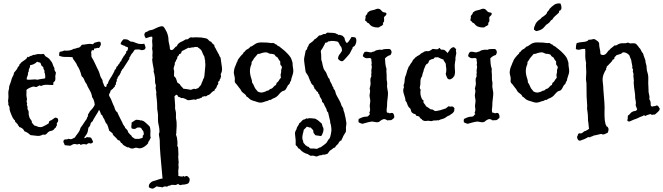

<svg xmlns="http://www.w3.org/2000/svg" viewBox="-20 -786 3907 1131"><path d="M309.6 -358.4Q303.7 -336.9 306.6 -324.2Q305.7 -310.5 302.2 -307.6Q298.8 -304.7 293.9 -299.8Q293.9 -295.9 294.4 -291.5Q294.9 -287.1 292 -285.2Q273.4 -286.1 255.4 -286.6Q237.3 -287.1 224.6 -280.3Q219.7 -279.3 217.8 -280.8Q215.8 -282.2 212.9 -283.2Q208 -281.2 200.7 -276.4Q193.4 -271.5 186.5 -274.4Q179.7 -277.3 171.9 -275.4Q143.6 -265.6 135.7 -255.9Q136.7 -245.1 135.7 -234.9Q134.8 -224.6 136.7 -215.8L138.7 -203.1Q139.6 -199.2 138.2 -196.3Q136.7 -193.4 136.7 -189Q136.7 -184.6 139.2 -179.2Q141.6 -173.8 137.7 -168.9Q139.6 -164.1 141.6 -159.2Q143.6 -154.3 141.6 -146.5Q142.6 -141.6 144.5 -139.2Q146.5 -136.7 147.9 -131.8Q149.4 -127 148.9 -119.6Q148.4 -112.3 149.9 -107.4Q151.4 -102.5 152.8 -96.2Q154.3 -89.8 162.1 -80.1Q169.9 -70.3 167 -64.5Q171.9 -59.6 175.3 -54.7Q178.7 -49.8 183.6 -45.9Q192.4 -44.9 199.7 -41Q207 -37.1 218.3 -37.1Q229.5 -37.1 244.6 -46.4Q259.8 -55.7 264.6 -57.6Q267.6 -59.6 268.1 -64.9Q268.6 -70.3 271.5 -72.8Q274.4 -75.2 276.9 -75.7Q279.3 -76.2 283.7 -78.6Q288.1 -81.1 292 -84.5Q295.9 -87.9 302.7 -91.8Q309.6 -95.7 321.3 -86.9Q324.2 -75.2 321.3 -70.3Q318.4 -65.4 315.4 -60.5Q312.5 -55.7 314.5 -54.2Q316.4 -52.7 315.4 -47.9Q309.6 -42 309.6 -35.2Q303.7 -33.2 300.8 -27.8Q297.9 -22.5 292 -19Q286.1 -15.6 280.8 -15.1Q275.4 -14.6 269 -11.2Q262.7 -7.8 258.8 -2.4Q254.9 2.9 246.1 7.8Q241.2 6.8 232.4 6.8Q215.8 16.6 197.8 14.2Q179.7 11.7 159.2 9.8Q143.6 -5.9 124 -12.7Q116.2 -32.2 92.8 -38.1Q92.8 -43.9 88.4 -45.9Q84 -47.9 84 -55.7Q79.1 -56.6 77.6 -60.5Q76.2 -64.5 71.3 -66.4Q70.3 -69.3 68.8 -70.8Q67.4 -72.3 68.4 -77.1Q63.5 -79.1 61 -83.5Q58.6 -87.9 54.7 -92.8Q47.9 -106.4 46.4 -111.3Q44.9 -116.2 40 -127.9Q35.2 -139.6 36.1 -154.3L28.3 -170.9Q30.3 -175.8 28.8 -181.2Q27.3 -186.5 27.3 -192.4L29.3 -207Q30.3 -217.8 29.3 -230Q28.3 -242.2 30.3 -252L33.2 -263.7Q34.2 -267.6 33.7 -271Q33.2 -274.4 35.6 -281.7Q38.1 -289.1 42 -298.8Q45.9 -308.6 46.4 -312.5Q46.9 -316.4 48.8 -322.3Q50.8 -328.1 53.7 -333Q56.6 -337.9 59.1 -343.3Q61.5 -348.6 61.5 -353Q61.5 -357.4 65.9 -361.8Q70.3 -366.2 72.3 -369.1Q74.2 -372.1 76.7 -375Q79.1 -377.9 81.1 -380.9Q83 -389.6 89.4 -395Q95.7 -400.4 94.7 -408.2Q99.6 -408.2 100.6 -412.1Q101.6 -416 108.4 -420.4Q115.2 -424.8 117.2 -426.8Q119.1 -428.7 128.4 -434.6Q137.7 -440.4 142.6 -452.1Q147.5 -448.2 148.9 -449.7Q150.4 -451.2 155.3 -454.1Q160.2 -457 163.1 -457Q166 -457 171.4 -460.4Q176.8 -463.9 181.2 -462.9Q185.5 -461.9 189.5 -464.8Q203.1 -468.8 213.9 -467.3Q224.6 -465.8 235.4 -468.8Q240.2 -466.8 242.7 -461.9Q245.1 -457 248.5 -454.1Q252 -451.2 254.9 -450.2Q257.8 -449.2 262.7 -445.3Q267.6 -441.4 269.5 -439.9Q271.5 -438.5 273.4 -435.1Q275.4 -431.6 278.8 -428.2Q282.2 -424.8 285.6 -418.9Q289.1 -413.1 292 -403.3Q294.9 -393.6 300.8 -384.8Q298.8 -377 301.8 -373Q302.7 -368.2 305.2 -365.2Q307.6 -362.3 309.6 -358.4ZM201.2 -316.4 213.9 -319.3Q221.7 -321.3 230 -321.8Q238.3 -322.3 246.1 -325.2Q248 -347.7 241.2 -361.3Q244.1 -368.2 239.3 -374.5Q234.4 -380.9 235.4 -389.6Q224.6 -400.4 222.7 -401.4Q222.7 -407.2 220.7 -410.2Q218.8 -413.1 216.8 -417Q211.9 -418.9 207 -419.4Q202.1 -419.9 199.2 -422.9Q180.7 -404.3 157.2 -402.3Q158.2 -389.6 150.4 -378.9Q149.4 -375 149.4 -371.1V-365.2Q144.5 -361.3 145 -353Q145.5 -344.7 140.6 -335.4Q135.7 -326.2 137.7 -317.4Q151.4 -315.4 163.1 -316.9Q174.8 -318.4 185.5 -318.4Z M571.3 -539.1 574.2 -528.3Q575.2 -521.5 570.3 -514.6Q565.4 -507.8 563.5 -502.9Q554.7 -505.9 550.3 -502.9Q545.9 -500 538.1 -501Q533.2 -500 533.7 -495.6Q534.2 -491.2 531.2 -489.3Q521.5 -490.2 521.5 -491.2L519.5 -486.3L516.6 -475.6Q518.6 -471.7 518.1 -462.4Q517.6 -453.1 520 -449.2Q522.5 -445.3 529.8 -432.1Q537.1 -418.9 542 -407.2Q546.9 -395.5 551.3 -387.2Q555.7 -378.9 557.6 -375Q559.6 -371.1 561 -367.2Q562.5 -363.3 564.5 -358.9Q566.4 -354.5 567.9 -347.7Q569.3 -340.8 571.8 -335Q574.2 -329.1 577.6 -324.2Q581.1 -319.3 583 -315.4Q585 -311.5 584.5 -307.6Q584 -303.7 587.4 -297.4Q590.8 -291 592.3 -284.2Q593.8 -277.3 601.6 -273.4Q608.4 -274.4 607.9 -282.2Q607.4 -290 614.3 -292Q619.1 -309.6 629.4 -324.2Q639.6 -338.9 644.5 -349.1Q649.4 -359.4 652.3 -363.8Q655.3 -368.2 655.3 -374Q663.1 -377.9 664.6 -386.2Q666 -394.5 673.8 -397.5Q673.8 -402.3 677.2 -405.3Q680.7 -408.2 683.1 -411.6Q685.5 -415 687 -419.9Q688.5 -424.8 693.4 -424.8Q695.3 -433.6 699.7 -439.9Q704.1 -446.3 708 -453.1Q708 -457 712.9 -459.5Q717.8 -461.9 715.8 -466.8Q725.6 -471.7 722.7 -482.4Q730.5 -486.3 731.4 -490.2L734.4 -502Q735.4 -506.8 730 -508.8Q724.6 -510.7 720.7 -511.7Q716.8 -512.7 714.8 -516.6Q710.9 -515.6 703.6 -519.5Q696.3 -523.4 691.4 -525.4Q689.5 -532.2 696.3 -541.5Q703.1 -550.8 708 -554.7H717.8Q730.5 -554.7 737.8 -548.8Q745.1 -543 749 -541.5Q752.9 -540 756.3 -540.5Q759.8 -541 763.7 -540Q767.6 -539.1 769.5 -537.6Q771.5 -536.1 788.6 -530.3Q805.7 -524.4 830.1 -528.3Q833 -520.5 836.4 -511.2Q839.8 -502 831.1 -494.1Q817.4 -488.3 808.1 -492.2Q798.8 -496.1 788.1 -494.6Q777.3 -493.2 775.4 -493.7Q773.4 -494.1 767.6 -484.4Q761.7 -474.6 757.8 -471.2Q753.9 -467.8 750 -459.5Q746.1 -451.2 742.2 -447.3Q742.2 -440.4 741.2 -436.5Q736.3 -432.6 736.3 -431.2Q736.3 -429.7 731.9 -423.8Q727.5 -418 723.6 -411.1Q719.7 -404.3 716.8 -400.4Q713.9 -396.5 709 -388.2Q704.1 -379.9 702.6 -379.4Q701.2 -378.9 699.7 -377.4Q698.2 -376 697.3 -371.6Q696.3 -367.2 692.4 -365.2Q692.4 -357.4 689 -354Q685.5 -350.6 684.6 -343.8Q679.7 -341.8 678.2 -337.4Q676.8 -333 672.9 -331.1Q674.8 -326.2 671.9 -323.7Q668.9 -321.3 668 -318.8Q667 -316.4 668 -313Q668.9 -309.6 666.5 -305.7Q664.1 -301.8 664.1 -300.8Q664.1 -299.8 663.1 -297.9Q662.1 -295.9 662.6 -292.5Q663.1 -289.1 661.6 -286.6Q660.2 -284.2 657.2 -282.7Q654.3 -281.2 657.2 -276.4L646.5 -266.6Q647.5 -263.7 642.1 -261.2Q636.7 -258.8 636.7 -255.9Q628.9 -251 629.9 -249Q630.9 -247.1 630.4 -245.1Q629.9 -243.2 627 -238.8Q624 -234.4 622.6 -229Q621.1 -223.6 627.4 -213.4Q633.8 -203.1 635.7 -197.3Q637.7 -191.4 641.1 -183.6Q644.5 -175.8 646.5 -170.9Q648.4 -166 649.9 -163.6Q651.4 -161.1 653.3 -156.2Q659.2 -130.9 671.9 -124Q674.8 -114.3 680.7 -103.5Q686.5 -92.8 690.4 -84Q694.3 -75.2 698.2 -68.8Q702.1 -62.5 702.1 -59.6Q702.1 -56.6 715.8 -38.1Q715.8 -32.2 719.7 -29.8Q723.6 -27.3 729 -20.5Q734.4 -13.7 733.4 -12.2Q732.4 -10.7 735.8 -5.9Q739.3 -1 741.7 1Q744.1 2.9 749 8.8Q755.9 13.7 755.9 15.6Q754.9 20.5 768.6 27.3Q773.4 32.2 775.9 31.7Q778.3 31.2 788.6 32.2Q798.8 33.2 808.6 29.3Q816.4 28.3 821.3 23.4Q819.3 11.7 822.8 11.2Q826.2 10.7 827.1 2.9Q826.2 -12.7 821.3 -17.1Q816.4 -21.5 814 -27.8Q811.5 -34.2 799.8 -35.2Q788.1 -36.1 783.2 -31.2Q774.4 -22.5 755.9 -29.3Q752 -37.1 753.9 -45.4Q755.9 -53.7 754.9 -63.5Q757.8 -66.4 764.2 -69.8Q770.5 -73.2 772.9 -75.7Q775.4 -78.1 779.8 -79.6Q784.2 -81.1 790.5 -80.1Q796.9 -79.1 804.7 -78.1Q806.6 -75.2 812.5 -76.7Q818.4 -78.1 819.3 -74.2Q826.2 -74.2 835.4 -65.4Q844.7 -56.6 849.6 -52.7Q854.5 -48.8 859.4 -43Q864.3 -37.1 863.8 -34.2Q863.3 -31.2 865.2 -28.3Q867.2 -13.7 865.7 1.5Q864.3 16.6 868.2 24.4Q859.4 44.9 852.5 51.8Q854.5 55.7 852.1 58.1Q849.6 60.5 847.7 63.5Q815.4 95.7 788.1 85Q782.2 83 774.4 85Q756.8 94.7 738.3 82Q728.5 82 728.5 81.1Q728.5 80.1 724.1 78.6Q719.7 77.1 712.9 72.3L704.1 66.4Q706.1 66.4 703.1 64.5Q698.2 56.6 696.3 56.6Q692.4 58.6 686.5 43.9Q684.6 42 680.2 41Q675.8 40 673.8 38.1Q664.1 25.4 654.3 17.1Q644.5 8.8 644.5 5.4Q644.5 2 642.6 -1Q629.9 -11.7 623 -16.6Q617.2 -40 611.3 -52.7Q601.6 -62.5 598.1 -73.7Q594.7 -85 591.3 -88.4Q587.9 -91.8 585 -100.6Q582 -109.4 574.2 -112.3Q574.2 -118.2 571.3 -123.5Q568.4 -128.9 567.4 -132.8Q566.4 -136.7 562.5 -137.7Q561.5 -131.8 544.4 -105.5Q527.3 -79.1 526.4 -72.3Q514.6 -65.4 512.7 -53.7Q510.7 -42 501 -34.2Q501 -31.2 498 -17.6Q496.1 -2 485.8 10.7Q475.6 23.4 476.6 27.3Q480.5 29.3 483.9 26.4Q487.3 23.4 492.2 21.5Q502.9 23.4 507.8 22.9Q512.7 22.5 517.6 27.3Q519.5 32.2 524.4 40Q529.3 47.9 527.3 52.7Q516.6 63.5 503.9 56.6Q492.2 61.5 490.2 65.4Q469.7 59.6 456.1 67.4Q453.1 67.4 451.7 64.5Q450.2 61.5 445.3 61.5Q438.5 66.4 428.2 63.5Q418 60.5 410.2 64Q402.3 67.4 399.4 69.8Q396.5 72.3 391.6 72.3L361.3 69.3Q359.4 61.5 355.5 55.2Q351.6 48.8 355.5 40Q360.4 34.2 368.2 35.2Q376 36.1 383.8 31.2Q396.5 36.1 404.8 32.2Q413.1 28.3 421.9 23.4Q424.8 16.6 432.1 7.8Q439.5 -1 441.9 -5.4Q444.3 -9.8 447.3 -14.2Q450.2 -18.6 452.1 -26.4Q454.1 -34.2 459 -39.6Q463.9 -44.9 467.8 -51.8Q471.7 -58.6 476.1 -64.5Q480.5 -70.3 485.4 -78.1Q490.2 -82 491.7 -89.4Q493.2 -96.7 497.1 -97.7Q496.1 -105.5 498 -104.5Q500 -103.5 498 -111.3Q500 -115.2 502.4 -117.7Q504.9 -120.1 506.3 -124.5Q507.8 -128.9 512.7 -133.8Q531.2 -152.3 538.1 -168.9Q535.2 -198.2 522.5 -213.9Q520.5 -234.4 507.3 -256.3Q494.1 -278.3 490.2 -291Q481.4 -300.8 476.6 -314.9Q471.7 -329.1 460.9 -336.9Q450.2 -379.9 433.6 -401.4Q433.6 -407.2 424.8 -418.9L413.1 -435.5Q408.2 -441.4 407.2 -449.2Q380.9 -451.2 363.3 -450.7Q345.7 -450.2 328.1 -458Q328.1 -469.7 331.1 -480.5Q336.9 -482.4 344.7 -483.4Q352.5 -484.4 357.4 -488.3Q384.8 -485.4 404.3 -493.2Q415 -500 418 -499Q420.9 -498 428.7 -501.5Q436.5 -504.9 439 -504.4Q441.4 -503.9 447.3 -506.8Q453.1 -509.8 456.1 -514.6Q459 -519.5 462.9 -522.5Q474.6 -522.5 492.2 -525.9Q509.8 -529.3 525.4 -525.4Q530.3 -525.4 531.2 -529.3Q532.2 -533.2 538.6 -534.7Q544.9 -536.1 554.2 -539.1Q563.5 -542 571.3 -539.1Z M1122.1 -200.2Q1091.8 -194.3 1086.9 -196.3Q1082 -196.3 1079.1 -199.2Q1076.2 -202.1 1072.3 -203.1Q1068.4 -204.1 1063 -207Q1057.6 -210 1047.9 -208Q1039.1 -214.8 1030.3 -215.8Q1027.3 -218.8 1026.4 -222.7Q1025.4 -226.6 1020 -227.5Q1014.6 -228.5 1013.7 -224.6Q1012.7 -220.7 1007.8 -219.7L1011.7 -164.1Q1011.7 -156.2 1011.2 -150.9Q1010.7 -145.5 1014.2 -134.3Q1017.6 -123 1016.6 -106.9Q1015.6 -90.8 1017.6 -84Q1019.5 -77.1 1020 -69.3Q1020.5 -61.5 1020.5 -54.7Q1020.5 -47.9 1020.5 -41L1018.6 -7.8Q1019.5 -1 1018.1 1Q1016.6 2.9 1016.6 5.9L1022.5 25.4L1025.4 50.8V61.5L1024.4 72.3L1029.3 84L1031.2 128.9Q1029.3 129.9 1029.8 136.7Q1030.3 143.6 1030.8 151.9Q1031.2 160.2 1032.2 167Q1033.2 173.8 1031.7 177.2Q1030.3 180.7 1031.7 191.9Q1033.2 203.1 1031.2 210.4Q1029.3 217.8 1030.3 230Q1031.2 242.2 1030.3 250Q1043.9 254.9 1055.7 253.9Q1061.5 249 1064 252.4Q1066.4 255.9 1069.3 254.4Q1072.3 252.9 1074.7 251Q1077.1 249 1083.5 252Q1089.8 254.9 1092.8 260.7Q1099.6 265.6 1096.2 280.3Q1092.8 294.9 1083 296.9Q1079.1 297.9 1072.3 299.8Q1065.4 301.8 1059.6 301.3Q1053.7 300.8 1043.9 304.7Q1040 302.7 1035.6 302.2Q1031.2 301.8 1031.2 296.9L1015.6 303.7L991.2 302.7Q981.4 306.6 981.4 307.1Q981.4 307.6 976.1 307.6Q970.7 307.6 964.8 313.5Q945.3 309.6 936.5 318.4Q927.7 314.5 919.9 314.9Q912.1 315.4 903.3 311.5Q897.5 314.5 890.1 320.3Q882.8 326.2 874.5 324.7Q866.2 323.2 857.4 317.4Q854.5 303.7 863.3 293.9Q872.1 284.2 880.9 281.2Q894.5 278.3 912.6 271.5Q930.7 264.6 937.5 266.6Q920.9 91.8 921.4 64.5Q921.9 37.1 918.9 24.9Q916 12.7 916 2Q919.9 -5.9 919.4 -12.2Q918.9 -18.6 918.5 -26.4Q918 -34.2 916.5 -41Q915 -47.9 913.6 -53.7Q912.1 -59.6 911.1 -68.8Q910.2 -78.1 910.6 -89.4Q911.1 -100.6 910.6 -110.4Q910.2 -120.1 908.7 -127Q907.2 -133.8 906.2 -142.6Q905.3 -151.4 905.8 -160.2Q906.2 -168.9 905.3 -179.7Q904.3 -190.4 903.3 -201.2Q902.3 -211.9 900.9 -223.6Q899.4 -235.4 900.4 -237.3Q901.4 -239.3 901.4 -240.2L896.5 -267.6L898.4 -280.3Q898.4 -285.2 896.5 -289.1Q894.5 -293 893.6 -299.8Q892.6 -306.6 893.1 -316.4Q893.6 -326.2 891.6 -335.9Q890.6 -337.9 890.6 -341.3Q890.6 -344.7 889.6 -347.7L884.8 -364.3Q886.7 -374 885.7 -377.4Q884.8 -380.9 879.9 -408.2Q875 -435.5 877.4 -440.4Q879.9 -445.3 878.4 -450.2Q877 -455.1 877.9 -463.9Q878.9 -472.7 878.9 -481.4L876 -500Q878.9 -518.6 877.4 -527.3Q876 -536.1 876 -544.4Q876 -552.7 877.4 -558.1Q878.9 -563.5 876 -569.3Q870.1 -571.3 862.3 -568.4Q854.5 -565.4 838.9 -560.5Q830.1 -574.2 830.1 -580.6Q830.1 -586.9 835 -594.7Q847.7 -599.6 850.6 -601.6Q857.4 -607.4 866.7 -608.4Q876 -609.4 884.8 -613.3L898.4 -620.1Q930.7 -635.7 941.4 -629.9Q950.2 -621.1 954.1 -612.3L961.9 -597.7Q966.8 -587.9 969.7 -574.2Q972.7 -560.5 972.2 -556.2Q971.7 -551.8 972.7 -546.4Q973.6 -541 974.1 -537.6Q974.6 -534.2 977.5 -522.5Q980.5 -510.7 980.5 -501.5Q980.5 -492.2 989.3 -491.2Q998 -490.2 1006.3 -501.5Q1014.6 -512.7 1020.5 -512.7Q1022.5 -516.6 1024.9 -520.5Q1027.3 -524.4 1029.3 -528.3Q1034.2 -529.3 1036.1 -532.7Q1038.1 -536.1 1047.9 -540Q1057.6 -543.9 1063.5 -547.9Q1069.3 -551.8 1075.2 -554.7Q1084 -551.8 1090.8 -558.6Q1097.7 -565.4 1105.5 -566.4Q1114.3 -564.5 1120.1 -565.4Q1126 -566.4 1131.8 -566.4L1157.2 -565.4Q1167 -565.4 1174.3 -563.5Q1181.6 -561.5 1188 -561Q1194.3 -560.5 1199.7 -557.6Q1205.1 -554.7 1210.4 -547.9Q1215.8 -541 1222.7 -541Q1231.4 -527.3 1242.2 -521.5Q1242.2 -511.7 1245.6 -507.8Q1249 -503.9 1253.4 -494.1Q1257.8 -484.4 1264.2 -474.1Q1270.5 -463.9 1272.5 -457.5Q1274.4 -451.2 1279.3 -446.3Q1280.3 -434.6 1282.7 -421.9Q1285.2 -409.2 1287.6 -387.7Q1290 -366.2 1280.3 -349.6L1282.2 -332Q1278.3 -330.1 1278.8 -325.7Q1279.3 -321.3 1274.4 -319.3Q1276.4 -313.5 1272 -310.1Q1267.6 -306.6 1265.6 -303.7Q1263.7 -300.8 1265.6 -296.4Q1267.6 -292 1262.7 -287.1Q1257.8 -282.2 1255.9 -273.4Q1253.9 -264.6 1248 -262.7Q1243.2 -257.8 1243.2 -251Q1234.4 -250 1227.5 -242.2Q1212.9 -225.6 1204.1 -225.6Q1194.3 -216.8 1189.5 -218.8Q1184.6 -220.7 1180.7 -218.3Q1176.8 -215.8 1169.9 -215.8Q1170.9 -210 1166 -210Q1161.1 -210 1159.2 -207Q1147.5 -203.1 1143.6 -203.6Q1139.6 -204.1 1138.2 -201.2Q1136.7 -198.2 1133.8 -198.2ZM1005.9 -369.1 1004.9 -338.9Q1006.8 -335 1010.7 -332Q1014.6 -329.1 1017.1 -322.3Q1019.5 -315.4 1021.5 -309.6Q1023.4 -303.7 1025.4 -298.8Q1029.3 -296.9 1032.7 -294.4Q1036.1 -292 1039.1 -290Q1043 -281.2 1048.8 -276.4Q1054.7 -271.5 1059.6 -263.7Q1072.3 -262.7 1083 -260.7Q1093.8 -258.8 1104.5 -256.8Q1110.4 -258.8 1117.7 -261.7Q1125 -264.6 1134.8 -260.7Q1136.7 -264.6 1141.1 -265.1Q1145.5 -265.6 1148.4 -267.6L1157.2 -278.3Q1164.1 -284.2 1165 -288.6Q1166 -293 1169.4 -300.3Q1172.9 -307.6 1173.8 -309.6Q1174.8 -311.5 1175.3 -314.9Q1175.8 -318.4 1179.2 -323.2Q1182.6 -328.1 1184.1 -339.4Q1185.5 -350.6 1186.5 -365.7Q1187.5 -380.9 1189 -393.1Q1190.4 -405.3 1189 -414.6Q1187.5 -423.8 1188.5 -428.2Q1189.5 -432.6 1185.5 -434.6Q1188.5 -436.5 1185.5 -442.4Q1182.6 -448.2 1185.5 -449.2Q1174.8 -466.8 1168 -486.3Q1159.2 -499 1153.3 -501.5Q1147.5 -503.9 1142.6 -509.8Q1138.7 -507.8 1134.8 -509.3Q1130.9 -510.7 1124.5 -508.3Q1118.2 -505.9 1115.7 -506.8Q1113.3 -507.8 1103.5 -504.9Q1093.8 -502 1087.9 -504.9Q1085.9 -502 1077.1 -498Q1068.4 -494.1 1063 -490.7Q1057.6 -487.3 1051.8 -485.4Q1049.8 -483.4 1048.8 -479.5Q1047.9 -475.6 1046.9 -472.7Q1043 -468.8 1035.2 -466.8Q1034.2 -458 1025.4 -453.1L1023.4 -440.4Q1018.6 -435.5 1016.6 -428.7Q1014.6 -421.9 1009.8 -417Q1010.7 -406.2 1006.8 -397.5Q1002.9 -388.7 1002.9 -381.8Q1002.9 -375 1005.9 -369.1Z M1589.8 -533.2Q1600.6 -528.3 1600.6 -526.9Q1600.6 -525.4 1605 -524.9Q1609.4 -524.4 1610.4 -522Q1611.3 -519.5 1614.3 -517.6Q1617.2 -515.6 1622.1 -513.7Q1627 -511.7 1631.8 -506.8Q1636.7 -502 1646.5 -495.1Q1656.2 -488.3 1674.8 -468.8Q1693.4 -449.2 1697.3 -435.5Q1701.2 -421.9 1702.6 -418.9Q1704.1 -416 1703.6 -409.7Q1703.1 -403.3 1706.5 -382.8Q1710 -362.3 1704.1 -346.7L1696.3 -322.3Q1695.3 -319.3 1695.3 -315.4Q1695.3 -311.5 1691.4 -306.6Q1687.5 -301.8 1688 -299.8Q1688.5 -297.9 1685.1 -292.5Q1681.6 -287.1 1679.7 -287.1Q1676.8 -286.1 1669.4 -270.5Q1662.1 -254.9 1654.3 -252.4Q1646.5 -250 1641.6 -248Q1630.9 -240.2 1623 -230Q1615.2 -219.7 1606.4 -214.4Q1597.7 -209 1589.4 -206.1Q1581.1 -203.1 1575.2 -197.3Q1569.3 -199.2 1564.9 -196.3Q1560.5 -193.4 1556.6 -191.9Q1552.7 -190.4 1550.3 -190.4Q1547.9 -190.4 1543 -188.5Q1516.6 -176.8 1497.1 -184.6Q1493.2 -186.5 1486.8 -188Q1480.5 -189.5 1467.3 -193.8Q1454.1 -198.2 1446.8 -206.5Q1439.5 -214.8 1432.6 -216.8Q1428.7 -227.5 1420.4 -232.9Q1412.1 -238.3 1404.3 -246.1Q1397.5 -255.9 1397.5 -257.3Q1397.5 -258.8 1395.5 -261.2Q1393.6 -263.7 1389.2 -268.6Q1384.8 -273.4 1380.4 -280.3Q1376 -287.1 1368.7 -294.4Q1361.3 -301.8 1362.8 -312Q1364.3 -322.3 1362.3 -332Q1360.4 -341.8 1358.4 -349.6Q1356.4 -357.4 1357.9 -365.2Q1359.4 -373 1359.4 -376Q1359.4 -378.9 1362.8 -388.7Q1366.2 -398.4 1368.2 -401.4Q1370.1 -404.3 1372.6 -412.6Q1375 -420.9 1376.5 -421.4Q1377.9 -421.9 1377.9 -423.8Q1378.9 -425.8 1379.9 -430.2Q1380.9 -434.6 1392.1 -448.7Q1403.3 -462.9 1408.7 -466.8Q1414.1 -470.7 1414.1 -476.6Q1424.8 -483.4 1424.8 -485.4Q1424.8 -487.3 1428.7 -490.7Q1432.6 -494.1 1440.9 -498Q1449.2 -502 1454.1 -510.7Q1461.9 -511.7 1467.3 -516.1Q1472.7 -520.5 1485.8 -528.3Q1499 -536.1 1520 -536.1Q1541 -536.1 1553.2 -535.2Q1565.4 -534.2 1573.7 -532.7Q1582 -531.2 1589.8 -533.2ZM1630.9 -408.2V-423.8Q1623 -431.6 1615.2 -447.3Q1611.3 -449.2 1608.9 -451.2Q1606.4 -453.1 1603.5 -455.1Q1601.6 -457 1600.1 -460Q1598.6 -462.9 1596.7 -464.8Q1592.8 -465.8 1585.9 -467.8Q1579.1 -469.7 1574.2 -468.8Q1568.4 -468.8 1559.1 -474.1Q1549.8 -479.5 1534.7 -476.6Q1519.5 -473.6 1514.2 -470.7Q1508.8 -467.8 1499 -468.8Q1493.2 -462.9 1487.3 -455.1Q1481.4 -447.3 1479 -445.3Q1476.6 -443.4 1473.1 -436.5Q1469.7 -429.7 1465.8 -425.8Q1460.9 -420.9 1461.9 -415.5Q1462.9 -410.2 1460 -404.3Q1444.3 -369.1 1460.9 -322.3Q1464.8 -311.5 1464.8 -299.8Q1470.7 -293 1473.6 -285.6Q1476.6 -278.3 1480.5 -270.5Q1484.4 -262.7 1489.3 -257.8Q1494.1 -252.9 1499 -246.1Q1512.7 -240.2 1520.5 -240.7Q1528.3 -241.2 1542 -246.1Q1553.7 -252.9 1556.6 -252.4Q1559.6 -252 1561.5 -253.4Q1563.5 -254.9 1567.9 -258.8Q1572.3 -262.7 1575.2 -262.7Q1578.1 -262.7 1583 -266.1Q1587.9 -269.5 1593.3 -276.4Q1598.6 -283.2 1605.5 -285.2Q1607.4 -288.1 1607.9 -291.5Q1608.4 -294.9 1609.4 -297.9Q1618.2 -302.7 1622.6 -311.5Q1627 -320.3 1634.8 -328.1Q1634.8 -333 1633.3 -338.9Q1631.8 -344.7 1634.3 -352.1Q1636.7 -359.4 1636.2 -360.8Q1635.7 -362.3 1636.2 -370.6Q1636.7 -378.9 1639.2 -382.8Q1641.6 -386.7 1640.1 -392.1Q1638.7 -397.5 1635.3 -400.4Q1631.8 -403.3 1630.9 -408.2Z M1804.7 -315.4 1797.9 -332Q1797.9 -335 1795.4 -338.4Q1793 -341.8 1790.5 -346.2Q1788.1 -350.6 1785.6 -354Q1783.2 -357.4 1781.2 -360.4Q1778.3 -372.1 1778.3 -377.4Q1778.3 -382.8 1773.9 -407.7Q1769.5 -432.6 1772.5 -447.8Q1775.4 -462.9 1776.9 -468.8Q1778.3 -474.6 1778.8 -479Q1779.3 -483.4 1780.3 -486.3Q1781.2 -489.3 1784.2 -491.7Q1787.1 -494.1 1788.6 -496.6Q1790 -499 1789.6 -502Q1789.1 -504.9 1793.5 -510.7Q1797.9 -516.6 1798.8 -522Q1799.8 -527.3 1813 -535.6Q1826.2 -543.9 1833 -554.7Q1839.8 -556.6 1847.2 -564.5Q1854.5 -572.3 1859.4 -577.1Q1870.1 -576.2 1878.9 -582Q1887.7 -587.9 1895.5 -585L1907.2 -593.8Q1911.1 -592.8 1930.2 -592.8Q1949.2 -592.8 1959 -588.9Q1963.9 -584 1967.3 -584.5Q1970.7 -585 1972.7 -580.1Q1978.5 -582 1985.4 -579.6Q1992.2 -577.1 1998 -575.2L2008.8 -563.5Q2011.7 -547.9 2016.6 -539.6Q2021.5 -531.2 2026.4 -534.2Q2033.2 -539.1 2043.9 -556.6L2050.8 -568.4Q2055.7 -568.4 2061.5 -567.4Q2067.4 -566.4 2073.2 -565.4Q2083 -553.7 2077.1 -532.7Q2071.3 -511.7 2058.6 -509.8Q2056.6 -506.8 2057.1 -504.9Q2057.6 -502.9 2056.2 -500.5Q2054.7 -498 2052.2 -494.1Q2049.8 -490.2 2044.9 -479.5Q2040 -468.8 2033.7 -462.4Q2027.3 -456.1 2017.1 -443.8Q2006.8 -431.6 1999 -425.8Q1991.2 -423.8 1982.9 -428.7Q1974.6 -433.6 1970.7 -441.4Q1972.7 -455.1 1977.5 -461.9Q1982.4 -468.8 1988.3 -476.6L1995.1 -488.3Q1994.1 -488.3 1993.7 -495.6Q1993.2 -502.9 1990.2 -508.8Q1986.3 -512.7 1985.8 -514.6Q1985.4 -516.6 1982.4 -518.6Q1979.5 -527.3 1976.6 -530.8Q1973.6 -534.2 1971.7 -539.1Q1967.8 -540 1966.8 -541Q1965.8 -542 1964.8 -542H1961.9Q1960.9 -542 1957 -543L1944.3 -544.9Q1940.4 -543.9 1933.6 -544.9Q1926.8 -545.9 1924.8 -543Q1913.1 -543.9 1910.2 -539.1Q1907.2 -534.2 1895.5 -534.2Q1893.6 -526.4 1890.1 -521Q1886.7 -515.6 1882.3 -506.8Q1877.9 -498 1873 -492.2Q1868.2 -486.3 1870.1 -478Q1872.1 -469.7 1872.1 -456.1Q1871.1 -431.6 1876 -423.8Q1878.9 -415 1878.9 -411.1Q1878.9 -407.2 1880.9 -401.4Q1882.8 -395.5 1884.8 -386.7Q1886.7 -377.9 1894 -369.1Q1901.4 -360.4 1903.3 -353.5Q1905.3 -346.7 1908.2 -341.3Q1911.1 -335.9 1912.6 -331.5Q1914.1 -327.1 1916.5 -325.2Q1918.9 -323.2 1920.9 -321.3Q1921.9 -308.6 1935.5 -287.1Q1936.5 -281.2 1939.5 -276.4Q1945.3 -270.5 1944.3 -267.6Q1942.4 -264.6 1951.2 -255.9Q1956.1 -246.1 1956.1 -242.2Q1958 -231.4 1966.8 -216.8Q1975.6 -202.1 1978.5 -195.8Q1981.4 -189.5 1982.9 -187Q1984.4 -184.6 1986.3 -180.2Q1988.3 -175.8 1989.7 -169.9Q1991.2 -164.1 1995.1 -158.2Q2002.9 -148.4 2002.4 -143.6Q2002 -138.7 2005.9 -129.4Q2009.8 -120.1 2010.7 -112.3Q2011.7 -104.5 2013.2 -100.6Q2014.6 -96.7 2015.6 -91.3Q2016.6 -85.9 2017.6 -78.1Q2018.6 -70.3 2020 -64Q2021.5 -57.6 2019 -44.9Q2016.6 -32.2 2018.1 -22Q2019.5 -11.7 2014.2 -4.4Q2008.8 2.9 2002 15.6Q2000 22.5 1996.6 27.8Q1993.2 33.2 1991.2 41Q1986.3 41 1983.9 44.9Q1981.4 48.8 1976.6 49.8Q1976.6 54.7 1974.1 57.6Q1971.7 60.5 1969.7 63.5Q1958 72.3 1953.1 83Q1945.3 84 1939.5 89.8Q1933.6 95.7 1928.2 98.1Q1922.9 100.6 1918.5 107.4Q1914.1 114.3 1910.2 119.1Q1896.5 125 1890.6 125H1882.8Q1879.9 125 1877 127Q1874 128.9 1871.1 128.4Q1868.2 127.9 1863.8 128.9Q1859.4 129.9 1856 131.8Q1852.5 133.8 1846.7 135.3Q1840.8 136.7 1835.4 133.8Q1830.1 130.9 1821.3 130.9L1810.5 131.8Q1798.8 127 1793.9 122.1Q1780.3 119.1 1767.6 111.3Q1754.9 103.5 1749.5 96.2Q1744.1 88.9 1736.3 86.9Q1733.4 78.1 1721.7 68.4V40Q1719.7 18.6 1718.3 8.3Q1716.8 -2 1718.8 -8.8Q1720.7 -15.6 1722.2 -17.1Q1723.6 -18.6 1725.6 -22.5Q1727.5 -26.4 1728 -30.3Q1728.5 -34.2 1731 -38.1Q1733.4 -42 1737.3 -47.9Q1741.2 -53.7 1743.2 -60.5Q1751 -64.5 1755.9 -71.3Q1760.7 -78.1 1768.6 -82Q1775.4 -82 1777.8 -84.5Q1780.3 -86.9 1784.2 -88.9Q1790 -85.9 1795.9 -88.4Q1801.8 -90.8 1812 -89.4Q1822.3 -87.9 1828.1 -87.9Q1834 -87.9 1838.9 -85.9Q1850.6 -78.1 1852.5 -77.6Q1854.5 -77.1 1857.9 -73.2Q1861.3 -69.3 1866.2 -65.9Q1871.1 -62.5 1875 -58.6Q1876 -53.7 1877.9 -49.8Q1879.9 -45.9 1879.9 -41Q1892.6 -25.4 1877.9 5.9Q1875 12.7 1871.1 15.6Q1846.7 12.7 1837.9 10.7Q1835 5.9 1829.6 0Q1824.2 -5.9 1826.2 -15.6Q1822.3 -22.5 1817.9 -26.4Q1813.5 -30.3 1809.6 -35.2Q1804.7 -33.2 1798.3 -36.6Q1792 -40 1786.1 -39.1Q1782.2 -33.2 1777.8 -29.8Q1773.4 -26.4 1769.5 -21.5L1766.6 -7.8Q1758.8 19.5 1761.7 34.2Q1766.6 45.9 1766.6 50.8Q1766.6 55.7 1769.5 57.6Q1772.5 59.6 1774.9 63.5Q1777.3 67.4 1779.3 69.3Q1784.2 71.3 1788.1 75.2Q1792 79.1 1798.8 79.1Q1803.7 88.9 1811.5 88.9H1831.1Q1838.9 89.8 1843.3 90.8Q1847.7 91.8 1855 86.9Q1862.3 82 1863.3 83Q1864.3 84 1869.1 81.1Q1874 78.1 1877.9 75.2Q1881.8 72.3 1890.6 65.9Q1899.4 59.6 1902.3 56.2Q1905.3 52.7 1906.2 50.3Q1907.2 47.9 1909.2 45.4Q1911.1 43 1913.1 39.1Q1915 35.2 1919.9 30.8Q1924.8 26.4 1929.2 3.4Q1933.6 -19.5 1932.1 -27.8Q1930.7 -36.1 1930.2 -43Q1929.7 -49.8 1926.8 -58.1Q1923.8 -66.4 1924.8 -68.4Q1925.8 -70.3 1924.8 -72.3L1914.1 -117.2Q1914.1 -121.1 1913.1 -123Q1905.3 -129.9 1905.3 -133.8Q1905.3 -137.7 1901.4 -146.5Q1897.5 -155.3 1894 -160.6Q1890.6 -166 1889.2 -171.4Q1887.7 -176.8 1884.3 -179.7Q1880.9 -182.6 1877 -186.5Q1877.9 -196.3 1870.1 -207Q1862.3 -217.8 1861.8 -224.6Q1861.3 -231.4 1856.9 -233.4Q1852.5 -235.4 1853.5 -243.2Q1845.7 -246.1 1841.8 -253.4Q1837.9 -260.7 1831.1 -265.6Q1832 -271.5 1829.1 -273.9Q1826.2 -276.4 1827.1 -281.2Q1817.4 -288.1 1813.5 -295.4Q1809.6 -302.7 1810.1 -304.2Q1810.5 -305.7 1807.6 -309.1Q1804.7 -312.5 1804.7 -315.4Z M2132.8 -691.4Q2143.6 -702.1 2146.5 -713.9Q2150.4 -713.9 2152.3 -716.8Q2154.3 -719.7 2162.1 -722.7Q2169.9 -725.6 2177.2 -726.6Q2184.6 -727.5 2195.8 -732.4Q2207 -737.3 2218.8 -731.4Q2227.5 -723.6 2229.5 -720.7Q2231.4 -717.8 2235.8 -715.3Q2240.2 -712.9 2247.6 -712.4Q2254.9 -711.9 2256.8 -705.1Q2255.9 -697.3 2251 -693.8Q2246.1 -690.4 2242.2 -684.6Q2242.2 -676.8 2242.7 -666.5Q2243.2 -656.2 2236.3 -652.3Q2234.4 -649.4 2236.8 -646Q2239.3 -642.6 2235.4 -641.6Q2233.4 -635.7 2226.6 -633.3Q2219.7 -630.9 2216.3 -627.4Q2212.9 -624 2206.1 -624Q2169.9 -624 2156.2 -644.5Q2151.4 -651.4 2143.6 -652.3Q2141.6 -657.2 2138.2 -659.7Q2134.8 -662.1 2130.9 -665Q2130.9 -672.9 2132.8 -678.2Q2134.8 -683.6 2132.8 -691.4ZM2230.5 -492.2Q2238.3 -497.1 2251 -497.1Q2263.7 -497.1 2271.5 -497.6Q2279.3 -498 2284.2 -488.3Q2289.1 -478.5 2284.2 -469.7Q2282.2 -461.9 2277.3 -460.9Q2263.7 -458 2248 -442.4Q2249 -434.6 2249 -425.8Q2249 -417 2250 -411.1Q2251 -405.3 2251.5 -401.4Q2252 -397.5 2252.9 -393.1Q2253.9 -388.7 2255.4 -385.7Q2256.8 -382.8 2256.8 -379.9L2255.9 -366.2Q2257.8 -355.5 2257.8 -315.4Q2261.7 -298.8 2260.7 -291.5Q2259.8 -284.2 2259.8 -276.4L2265.6 -239.3Q2265.6 -223.6 2262.7 -202.1Q2259.8 -180.7 2260.3 -174.8Q2260.7 -168.9 2259.8 -160.2Q2258.8 -151.4 2257.8 -142.6Q2256.8 -133.8 2258.8 -125Q2259.8 -121.1 2263.7 -122.1Q2267.6 -123 2271.5 -120.1Q2275.4 -117.2 2280.3 -119.6Q2285.2 -122.1 2293.9 -120.1Q2304.7 -109.4 2301.8 -91.8Q2290 -81.1 2285.6 -79.1Q2281.2 -77.1 2274.9 -78.1Q2268.6 -79.1 2263.7 -76.2Q2251 -84 2244.6 -84.5Q2238.3 -85 2229.5 -80.1Q2220.7 -75.2 2217.8 -71.8Q2214.8 -68.4 2207 -66.4Q2199.2 -64.5 2188.5 -67.4Q2177.7 -70.3 2168 -69.8Q2158.2 -69.3 2114.3 -56.6Q2103.5 -59.6 2092.8 -65.4Q2089.8 -72.3 2092.8 -85Q2118.2 -98.6 2133.3 -98.6Q2148.4 -98.6 2151.4 -105Q2154.3 -111.3 2159.2 -112.3Q2160.2 -116.2 2156.7 -118.7Q2153.3 -121.1 2156.2 -123Q2162.1 -136.7 2159.2 -149.9Q2156.2 -163.1 2161.1 -188.5Q2161.1 -201.2 2158.2 -211.9Q2155.3 -222.7 2158.7 -237.3Q2162.1 -252 2157.2 -263.7Q2159.2 -272.5 2161.6 -282.2Q2164.1 -292 2162.6 -300.8Q2161.1 -309.6 2162.1 -323.2L2168 -337.9Q2168 -339.8 2167 -342.8Q2166 -345.7 2167.5 -353.5Q2168.9 -361.3 2168 -363.3Q2167 -365.2 2167 -368.2L2169.9 -388.7Q2170.9 -392.6 2169.4 -396.5Q2168 -400.4 2168 -405.3Q2170.9 -413.1 2168.9 -421.4Q2167 -429.7 2167.5 -435.5Q2168 -441.4 2160.2 -444.3Q2152.3 -444.3 2145.5 -443.4Q2131.8 -440.4 2117.2 -455.1Q2119.1 -470.7 2128.9 -480.5Q2140.6 -482.4 2148.9 -480Q2157.2 -477.5 2167 -477.5Q2177.7 -482.4 2180.2 -481.9Q2182.6 -481.4 2189 -485.8Q2195.3 -490.2 2196.8 -489.7Q2198.2 -489.3 2203.6 -491.2Q2209 -493.2 2219.2 -493.2Q2229.5 -493.2 2230.5 -492.2Z M2547.9 -131.8 2573.2 -136.7 2606.4 -147.5 2622.1 -160.2Q2624 -160.2 2627.9 -158.7Q2631.8 -157.2 2639.2 -158.7Q2646.5 -160.2 2652.8 -153.8Q2659.2 -147.5 2656.7 -143.1Q2654.3 -138.7 2656.2 -132.8Q2648.4 -118.2 2633.8 -111.3Q2631.8 -107.4 2627.4 -106.4Q2623 -105.5 2617.7 -102.5Q2612.3 -99.6 2605 -93.8Q2597.7 -87.9 2585 -85Q2572.3 -82 2561.5 -76.2Q2559.6 -79.1 2556.2 -77.6Q2552.7 -76.2 2549.8 -76.2H2535.2L2520.5 -72.3Q2502 -76.2 2492.7 -73.7Q2483.4 -71.3 2474.1 -75.7Q2464.8 -80.1 2465.3 -81.5Q2465.8 -83 2464.8 -84Q2457 -86.9 2454.6 -91.3Q2452.1 -95.7 2450.2 -98.6Q2443.4 -102.5 2436.5 -103Q2429.7 -103.5 2427.7 -113.3Q2415 -115.2 2410.2 -120.1Q2402.3 -125 2400.4 -136.7Q2398.4 -148.4 2388.7 -153.3Q2379.9 -167 2377.9 -176.3Q2376 -185.5 2368.2 -192.4Q2369.1 -204.1 2359.9 -229.5Q2350.6 -254.9 2359.4 -271.5Q2359.4 -276.4 2357.4 -284.2Q2362.3 -293.9 2362.8 -305.2Q2363.3 -316.4 2364.7 -324.2Q2366.2 -332 2367.2 -335Q2372.1 -343.8 2375 -356.9Q2377.9 -370.1 2381.8 -378.4Q2385.7 -386.7 2386.7 -392.6Q2390.6 -394.5 2394 -401.9Q2397.5 -409.2 2404.3 -417.5Q2411.1 -425.8 2413.1 -434.6Q2418 -435.5 2420.4 -439.5Q2422.9 -443.4 2425.8 -447.3Q2430.7 -448.2 2433.1 -451.7Q2435.5 -455.1 2443.4 -458.5Q2451.2 -461.9 2455.6 -466.8Q2460 -471.7 2467.8 -475.1Q2475.6 -478.5 2477.1 -480.5Q2478.5 -482.4 2480.5 -482.4L2491.2 -485.4Q2494.1 -485.4 2497.1 -484.4Q2509.8 -482.4 2528.3 -498Q2541 -497.1 2550.8 -495.6Q2560.5 -494.1 2567.4 -503.9Q2572.3 -502 2573.7 -498.5Q2575.2 -495.1 2580.1 -493.2Q2593.8 -495.1 2601.6 -488.8Q2609.4 -482.4 2616.2 -473.6Q2619.1 -476.6 2622.1 -481.4Q2625 -486.3 2630.9 -494.6Q2636.7 -502.9 2644.5 -506.3Q2652.3 -509.8 2657.2 -505.9Q2662.1 -502 2665.5 -497.6Q2668.9 -493.2 2666.5 -491.2Q2664.1 -489.3 2666 -484.4L2668 -472.7Q2667 -470.7 2665.5 -460.9Q2664.1 -451.2 2663.1 -447.3Q2662.1 -443.4 2663.1 -440.4Q2664.1 -437.5 2660.6 -420.4Q2657.2 -403.3 2659.2 -382.8Q2661.1 -362.3 2660.2 -357.4Q2659.2 -352.5 2658.2 -346.2Q2657.2 -339.8 2655.3 -336.9Q2650.4 -333 2649.9 -331.1Q2649.4 -329.1 2647.5 -327.1L2634.8 -319.3Q2620.1 -315.4 2614.3 -327.1Q2608.4 -338.9 2605.5 -350.6Q2612.3 -370.1 2606.4 -399.4V-406.2Q2606.4 -412.1 2599.6 -420.9Q2592.8 -429.7 2593.3 -431.2Q2593.8 -432.6 2592.8 -434.6Q2583 -437.5 2575.2 -441.4Q2567.4 -445.3 2559.6 -449.2Q2554.7 -447.3 2550.8 -448.2Q2546.9 -449.2 2542.5 -447.8Q2538.1 -446.3 2537.1 -443.4Q2536.1 -440.4 2533.2 -439.5L2520.5 -436.5Q2506.8 -430.7 2506.3 -424.8Q2505.9 -418.9 2501 -414.1Q2500 -410.2 2496.1 -410.2Q2492.2 -410.2 2491.2 -406.2Q2486.3 -401.4 2484.9 -396.5Q2483.4 -391.6 2480.5 -385.3Q2477.5 -378.9 2476.6 -376.5Q2475.6 -374 2475.1 -369.1Q2474.6 -364.3 2473.1 -362.3Q2471.7 -360.4 2470.7 -356Q2469.7 -351.6 2468.3 -347.2Q2466.8 -342.8 2466.8 -339.4Q2466.8 -335.9 2463.9 -333Q2460.9 -330.1 2458.5 -321.8Q2456.1 -313.5 2456.5 -300.3Q2457 -287.1 2454.1 -277.3Q2451.2 -267.6 2453.6 -264.6Q2456.1 -261.7 2458 -257.8Q2452.1 -230.5 2465.8 -202.1Q2468.8 -197.3 2474.6 -195.3Q2472.7 -182.6 2477.5 -177.7Q2488.3 -166 2489.3 -160.2Q2497.1 -156.2 2503.4 -151.4Q2509.8 -146.5 2515.6 -142.6Q2530.3 -141.6 2534.7 -136.7Q2539.1 -131.8 2547.9 -131.8Z M2752.9 -691.4Q2763.7 -702.1 2766.6 -713.9Q2770.5 -713.9 2772.5 -716.8Q2774.4 -719.7 2782.2 -722.7Q2790 -725.6 2797.4 -726.6Q2804.7 -727.5 2815.9 -732.4Q2827.1 -737.3 2838.9 -731.4Q2847.7 -723.6 2849.6 -720.7Q2851.6 -717.8 2856 -715.3Q2860.4 -712.9 2867.7 -712.4Q2875 -711.9 2877 -705.1Q2876 -697.3 2871.1 -693.8Q2866.2 -690.4 2862.3 -684.6Q2862.3 -676.8 2862.8 -666.5Q2863.3 -656.2 2856.4 -652.3Q2854.5 -649.4 2856.9 -646Q2859.4 -642.6 2855.5 -641.6Q2853.5 -635.7 2846.7 -633.3Q2839.8 -630.9 2836.4 -627.4Q2833 -624 2826.2 -624Q2790 -624 2776.4 -644.5Q2771.5 -651.4 2763.7 -652.3Q2761.7 -657.2 2758.3 -659.7Q2754.9 -662.1 2751 -665Q2751 -672.9 2752.9 -678.2Q2754.9 -683.6 2752.9 -691.4ZM2850.6 -492.2Q2858.4 -497.1 2871.1 -497.1Q2883.8 -497.1 2891.6 -497.6Q2899.4 -498 2904.3 -488.3Q2909.2 -478.5 2904.3 -469.7Q2902.3 -461.9 2897.5 -460.9Q2883.8 -458 2868.2 -442.4Q2869.1 -434.6 2869.1 -425.8Q2869.1 -417 2870.1 -411.1Q2871.1 -405.3 2871.6 -401.4Q2872.1 -397.5 2873 -393.1Q2874 -388.7 2875.5 -385.7Q2877 -382.8 2877 -379.9L2876 -366.2Q2877.9 -355.5 2877.9 -315.4Q2881.8 -298.8 2880.9 -291.5Q2879.9 -284.2 2879.9 -276.4L2885.7 -239.3Q2885.7 -223.6 2882.8 -202.1Q2879.9 -180.7 2880.4 -174.8Q2880.9 -168.9 2879.9 -160.2Q2878.9 -151.4 2877.9 -142.6Q2877 -133.8 2878.9 -125Q2879.9 -121.1 2883.8 -122.1Q2887.7 -123 2891.6 -120.1Q2895.5 -117.2 2900.4 -119.6Q2905.3 -122.1 2914.1 -120.1Q2924.8 -109.4 2921.9 -91.8Q2910.2 -81.1 2905.8 -79.1Q2901.4 -77.1 2895 -78.1Q2888.7 -79.1 2883.8 -76.2Q2871.1 -84 2864.7 -84.5Q2858.4 -85 2849.6 -80.1Q2840.8 -75.2 2837.9 -71.8Q2835 -68.4 2827.1 -66.4Q2819.3 -64.5 2808.6 -67.4Q2797.9 -70.3 2788.1 -69.8Q2778.3 -69.3 2734.4 -56.6Q2723.6 -59.6 2712.9 -65.4Q2710 -72.3 2712.9 -85Q2738.3 -98.6 2753.4 -98.6Q2768.6 -98.6 2771.5 -105Q2774.4 -111.3 2779.3 -112.3Q2780.3 -116.2 2776.9 -118.7Q2773.4 -121.1 2776.4 -123Q2782.2 -136.7 2779.3 -149.9Q2776.4 -163.1 2781.2 -188.5Q2781.2 -201.2 2778.3 -211.9Q2775.4 -222.7 2778.8 -237.3Q2782.2 -252 2777.3 -263.7Q2779.3 -272.5 2781.7 -282.2Q2784.2 -292 2782.7 -300.8Q2781.2 -309.6 2782.2 -323.2L2788.1 -337.9Q2788.1 -339.8 2787.1 -342.8Q2786.1 -345.7 2787.6 -353.5Q2789.1 -361.3 2788.1 -363.3Q2787.1 -365.2 2787.1 -368.2L2790 -388.7Q2791 -392.6 2789.6 -396.5Q2788.1 -400.4 2788.1 -405.3Q2791 -413.1 2789.1 -421.4Q2787.1 -429.7 2787.6 -435.5Q2788.1 -441.4 2780.3 -444.3Q2772.5 -444.3 2765.6 -443.4Q2752 -440.4 2737.3 -455.1Q2739.3 -470.7 2749 -480.5Q2760.7 -482.4 2769 -480Q2777.3 -477.5 2787.1 -477.5Q2797.9 -482.4 2800.3 -481.9Q2802.7 -481.4 2809.1 -485.8Q2815.4 -490.2 2816.9 -489.7Q2818.4 -489.3 2823.7 -491.2Q2829.1 -493.2 2839.4 -493.2Q2849.6 -493.2 2850.6 -492.2Z M3214.8 -533.2Q3225.6 -528.3 3225.6 -526.9Q3225.6 -525.4 3230 -524.9Q3234.4 -524.4 3235.4 -522Q3236.3 -519.5 3239.3 -517.6Q3242.2 -515.6 3247.1 -513.7Q3252 -511.7 3256.8 -506.8Q3261.7 -502 3271.5 -495.1Q3281.2 -488.3 3299.8 -468.8Q3318.4 -449.2 3322.3 -435.5Q3326.2 -421.9 3327.6 -418.9Q3329.1 -416 3328.6 -409.7Q3328.1 -403.3 3331.5 -382.8Q3335 -362.3 3329.1 -346.7L3321.3 -322.3Q3320.3 -319.3 3320.3 -315.4Q3320.3 -311.5 3316.4 -306.6Q3312.5 -301.8 3313 -299.8Q3313.5 -297.9 3310.1 -292.5Q3306.6 -287.1 3304.7 -287.1Q3301.8 -286.1 3294.4 -270.5Q3287.1 -254.9 3279.3 -252.4Q3271.5 -250 3266.6 -248Q3255.9 -240.2 3248 -230Q3240.2 -219.7 3231.4 -214.4Q3222.7 -209 3214.4 -206.1Q3206.1 -203.1 3200.2 -197.3Q3194.3 -199.2 3189.9 -196.3Q3185.5 -193.4 3181.6 -191.9Q3177.7 -190.4 3175.3 -190.4Q3172.9 -190.4 3168 -188.5Q3141.6 -176.8 3122.1 -184.6Q3118.2 -186.5 3111.8 -188Q3105.5 -189.5 3092.3 -193.8Q3079.1 -198.2 3071.8 -206.5Q3064.5 -214.8 3057.6 -216.8Q3053.7 -227.5 3045.4 -232.9Q3037.1 -238.3 3029.3 -246.1Q3022.5 -255.9 3022.5 -257.3Q3022.5 -258.8 3020.5 -261.2Q3018.6 -263.7 3014.2 -268.6Q3009.8 -273.4 3005.4 -280.3Q3001 -287.1 2993.7 -294.4Q2986.3 -301.8 2987.8 -312Q2989.3 -322.3 2987.3 -332Q2985.4 -341.8 2983.4 -349.6Q2981.4 -357.4 2982.9 -365.2Q2984.4 -373 2984.4 -376Q2984.4 -378.9 2987.8 -388.7Q2991.2 -398.4 2993.2 -401.4Q2995.1 -404.3 2997.6 -412.6Q3000 -420.9 3001.5 -421.4Q3002.9 -421.9 3002.9 -423.8Q3003.9 -425.8 3004.9 -430.2Q3005.9 -434.6 3017.1 -448.7Q3028.3 -462.9 3033.7 -466.8Q3039.1 -470.7 3039.1 -476.6Q3049.8 -483.4 3049.8 -485.4Q3049.8 -487.3 3053.7 -490.7Q3057.6 -494.1 3065.9 -498Q3074.2 -502 3079.1 -510.7Q3086.9 -511.7 3092.3 -516.1Q3097.7 -520.5 3110.8 -528.3Q3124 -536.1 3145 -536.1Q3166 -536.1 3178.2 -535.2Q3190.4 -534.2 3198.7 -532.7Q3207 -531.2 3214.8 -533.2ZM3255.9 -408.2V-423.8Q3248 -431.6 3240.2 -447.3Q3236.3 -449.2 3233.9 -451.2Q3231.4 -453.1 3228.5 -455.1Q3226.6 -457 3225.1 -460Q3223.6 -462.9 3221.7 -464.8Q3217.8 -465.8 3210.9 -467.8Q3204.1 -469.7 3199.2 -468.8Q3193.4 -468.8 3184.1 -474.1Q3174.8 -479.5 3159.7 -476.6Q3144.5 -473.6 3139.2 -470.7Q3133.8 -467.8 3124 -468.8Q3118.2 -462.9 3112.3 -455.1Q3106.4 -447.3 3104 -445.3Q3101.6 -443.4 3098.1 -436.5Q3094.7 -429.7 3090.8 -425.8Q3085.9 -420.9 3086.9 -415.5Q3087.9 -410.2 3085 -404.3Q3069.3 -369.1 3085.9 -322.3Q3089.8 -311.5 3089.8 -299.8Q3095.7 -293 3098.6 -285.6Q3101.6 -278.3 3105.5 -270.5Q3109.4 -262.7 3114.3 -257.8Q3119.1 -252.9 3124 -246.1Q3137.7 -240.2 3145.5 -240.7Q3153.3 -241.2 3167 -246.1Q3178.7 -252.9 3181.6 -252.4Q3184.6 -252 3186.5 -253.4Q3188.5 -254.9 3192.9 -258.8Q3197.3 -262.7 3200.2 -262.7Q3203.1 -262.7 3208 -266.1Q3212.9 -269.5 3218.3 -276.4Q3223.6 -283.2 3230.5 -285.2Q3232.4 -288.1 3232.9 -291.5Q3233.4 -294.9 3234.4 -297.9Q3243.2 -302.7 3247.6 -311.5Q3252 -320.3 3259.8 -328.1Q3259.8 -333 3258.3 -338.9Q3256.8 -344.7 3259.3 -352.1Q3261.7 -359.4 3261.2 -360.8Q3260.7 -362.3 3261.2 -370.6Q3261.7 -378.9 3264.2 -382.8Q3266.6 -386.7 3265.1 -392.1Q3263.7 -397.5 3260.3 -400.4Q3256.8 -403.3 3255.9 -408.2ZM3274.4 -724.6 3272.5 -711.9Q3266.6 -707 3262.2 -702.1Q3257.8 -697.3 3249.5 -690.9Q3241.2 -684.6 3233.4 -670.9Q3225.6 -668 3221.7 -661.1Q3217.8 -654.3 3212.4 -650.4Q3207 -646.5 3205.1 -645Q3203.1 -643.6 3200.2 -642.1Q3197.3 -640.6 3186.5 -627.4Q3175.8 -614.3 3161.1 -608.9Q3146.5 -603.5 3141.6 -603Q3136.7 -602.5 3133.8 -605.5Q3130.9 -608.4 3126 -610.4Q3124 -616.2 3126 -619.6Q3127.9 -623 3126 -627Q3129.9 -629.9 3131.8 -637.7Q3133.8 -645.5 3138.2 -650.9Q3142.6 -656.2 3144 -658.7Q3145.5 -661.1 3155.3 -668.9Q3163.1 -672.9 3165.5 -676.3Q3168 -679.7 3171.9 -683.6Q3178.7 -687.5 3181.2 -689.5Q3183.6 -691.4 3191.9 -697.8Q3200.2 -704.1 3201.2 -709Q3202.1 -713.9 3205.1 -717.3Q3208 -720.7 3211.9 -724.6Q3215.8 -728.5 3216.8 -733.4Q3231.4 -749 3245.1 -758.3Q3258.8 -767.6 3281.2 -765.6Q3290 -748 3286.1 -730.5Q3282.2 -729.5 3280.3 -724.6Q3278.3 -719.7 3274.4 -724.6Z M3422.9 33.2 3396.5 43Q3381.8 43 3378.9 19.5Q3381.8 17.6 3383.8 9.8Q3385.7 -2 3396 -0.5Q3406.2 1 3412.1 -4.9Q3418 -10.7 3421.9 -12.7Q3439.5 -17.6 3450.2 -28.3Q3447.3 -40 3447.8 -43.9Q3448.2 -47.9 3446.3 -59.1Q3444.3 -70.3 3443.8 -76.2Q3443.4 -82 3443.4 -94.7Q3443.4 -107.4 3441.4 -122.1Q3439.5 -136.7 3438.5 -143.1Q3437.5 -149.4 3438.5 -153.3Q3439.5 -157.2 3439 -163.1Q3438.5 -168.9 3437.5 -186Q3436.5 -203.1 3435.5 -218.3Q3434.6 -233.4 3435.1 -258.8Q3435.5 -284.2 3434.6 -295.4Q3433.6 -306.6 3432.6 -311Q3431.6 -315.4 3431.6 -319.3L3433.6 -360.4L3431.6 -402.3L3432.6 -414.1L3428.7 -436.5Q3426.8 -457 3427.7 -469.2Q3428.7 -481.4 3426.8 -498Q3411.1 -499 3398.4 -494.6Q3385.7 -490.2 3372.1 -497.1Q3372.1 -519.5 3377 -532.2Q3393.6 -537.1 3408.7 -538.1Q3423.8 -539.1 3433.1 -542Q3442.4 -544.9 3443.4 -547.4Q3444.3 -549.8 3447.3 -551.8Q3463.9 -551.8 3472.7 -555.2Q3481.4 -558.6 3494.1 -547.9Q3502.9 -543 3505.9 -538.1Q3510.7 -528.3 3509.8 -525.4Q3508.8 -522.5 3509.8 -517.6Q3510.7 -512.7 3511.7 -504.9Q3512.7 -497.1 3514.6 -490.2Q3516.6 -483.4 3516.1 -476.6Q3515.6 -469.7 3519.5 -464.8Q3542 -455.1 3557.6 -478.5Q3562.5 -487.3 3563.5 -487.3Q3566.4 -487.3 3569.8 -491.7Q3573.2 -496.1 3576.7 -499.5Q3580.1 -502.9 3587.4 -507.8Q3594.7 -512.7 3600.6 -518.6Q3609.4 -516.6 3616.2 -522Q3623 -527.3 3633.3 -529.8Q3643.6 -532.2 3655.8 -531.2Q3668 -530.3 3678.7 -535.2L3691.4 -530.3Q3697.3 -531.2 3709.5 -531.2Q3721.7 -531.2 3727.5 -527.3Q3729.5 -523.4 3733.9 -519.5Q3738.3 -515.6 3741.7 -509.8Q3745.1 -503.9 3747.1 -502.9Q3749 -502 3751 -499Q3752.9 -496.1 3755.4 -490.7Q3757.8 -485.4 3761.7 -478.5Q3768.6 -471.7 3769 -468.3Q3769.5 -464.8 3772 -457.5Q3774.4 -450.2 3778.3 -440.4Q3782.2 -430.7 3782.2 -425.8Q3782.2 -420.9 3783.2 -417Q3784.2 -413.1 3785.2 -410.2Q3786.1 -407.2 3787.6 -400.9Q3789.1 -394.5 3789.1 -385.3Q3789.1 -376 3790.5 -370.6Q3792 -365.2 3793 -362.3Q3793.9 -359.4 3796.9 -347.7Q3799.8 -335.9 3798.8 -314.9Q3797.9 -293.9 3799.3 -279.3Q3800.8 -264.6 3800.3 -255.4Q3799.8 -246.1 3801.3 -239.7Q3802.7 -233.4 3803.7 -228Q3804.7 -222.7 3805.7 -217.8Q3806.6 -212.9 3804.7 -203.1L3811.5 -188.5Q3813.5 -179.7 3813 -169.9Q3812.5 -160.2 3821.3 -158.2Q3827.1 -160.2 3834.5 -160.6Q3841.8 -161.1 3847.7 -165Q3856.4 -164.1 3859.9 -156.7Q3863.3 -149.4 3867.2 -144.5Q3863.3 -132.8 3854.5 -126Q3845.7 -119.1 3837.9 -111.3Q3827.1 -111.3 3822.8 -109.9Q3818.4 -108.4 3811.5 -114.3Q3804.7 -111.3 3795.9 -109.4Q3787.1 -107.4 3782.2 -102.5Q3779.3 -103.5 3777.3 -105.5Q3775.4 -107.4 3771.5 -106.4Q3766.6 -102.5 3760.7 -100.6Q3754.9 -98.6 3749 -96.2Q3743.2 -93.8 3740.2 -91.8Q3737.3 -89.8 3732.9 -88.4Q3728.5 -86.9 3725.1 -85.4Q3721.7 -84 3712.9 -81.1Q3704.1 -78.1 3697.3 -74.2Q3690.4 -70.3 3686 -70.3Q3681.6 -70.3 3676.8 -73.2Q3673.8 -79.1 3676.8 -83.5Q3679.7 -87.9 3676.8 -92.8Q3678.7 -92.8 3678.2 -98.1Q3677.7 -103.5 3679.7 -105.5Q3689.5 -112.3 3692.9 -117.7Q3696.3 -123 3704.6 -127.4Q3712.9 -131.8 3720.7 -132.3Q3728.5 -132.8 3733.4 -141.6Q3731.4 -148.4 3729.5 -152.3Q3727.5 -156.2 3725.6 -162.1Q3723.6 -168 3725.1 -172.9Q3726.6 -177.7 3725.6 -184.6L3721.7 -208Q3721.7 -229.5 3719.2 -242.7Q3716.8 -255.9 3715.8 -266.6Q3714.8 -277.3 3713.9 -284.7Q3712.9 -292 3712.9 -298.8L3713.9 -311.5Q3710.9 -335 3710.9 -338.9L3711.9 -349.6Q3711.9 -352.5 3710.4 -356Q3709 -359.4 3708 -363.8Q3707 -368.2 3708 -368.7Q3709 -369.1 3709 -376Q3703.1 -386.7 3704.1 -389.6Q3705.1 -392.6 3705.1 -394.5L3700.2 -419.9Q3699.2 -432.6 3694.8 -440.9Q3690.4 -449.2 3688.5 -458Q3679.7 -470.7 3663.6 -476.1Q3647.5 -481.4 3639.6 -469.7Q3631.8 -467.8 3625.5 -465.3Q3619.1 -462.9 3611.3 -460.9Q3608.4 -456.1 3603 -452.1Q3597.7 -448.2 3598.6 -439.5Q3595.7 -438.5 3594.2 -436.5Q3592.8 -434.6 3588.9 -434.6Q3586.9 -426.8 3581.5 -421.9Q3576.2 -417 3571.8 -411.6Q3567.4 -406.2 3563 -402.3Q3558.6 -398.4 3553.7 -393.6Q3554.7 -387.7 3551.8 -385.3Q3548.8 -382.8 3550.8 -376Q3544.9 -370.1 3542 -362.8Q3539.1 -355.5 3535.2 -347.7Q3527.3 -326.2 3530.8 -301.3Q3534.2 -276.4 3534.2 -257.8L3540 -185.5Q3540 -174.8 3541 -163.1Q3542 -151.4 3541 -134.8Q3539.1 -63.5 3551.8 -44.9Q3552.7 -40 3556.2 -40Q3559.6 -40 3563.5 -30.8Q3567.4 -21.5 3559.6 -3.9Q3553.7 -2 3547.4 1.5Q3541 4.9 3535.2 5.9Q3529.3 6.8 3526.9 4.9Q3524.4 2.9 3520.5 2.9L3487.3 10.7Q3479.5 10.7 3472.2 15.1Q3464.8 19.5 3461.9 18.6Q3459 17.6 3458 22.5Q3445.3 22.5 3444.3 21.5Q3437.5 26.4 3436.5 26.4Z"/></svg>

Font: Mountains of Christmas
Style: Bold
Weight: 700
Designer: Crystal Kluge
Foundry: Font Diner, Inc DBA Tart Workshop
Version: Version 1.002